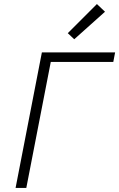

<svg xmlns="http://www.w3.org/2000/svg" viewBox="-20 -929 590 949"><path d="M57 0 187 -670H549L540 -623H231L110 0ZM347 -735 315 -765 459 -909 499 -871Z"/></svg>

Font: Lode Dark Term
Style: Italic
Weight: 400
Italic angle: -11°
Monospace: yes
Designer: Belleve Invis
Foundry: Belleve Invis
Version: Version 29.2.0